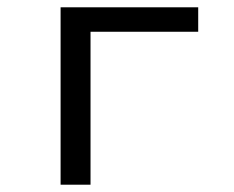

<svg xmlns="http://www.w3.org/2000/svg" viewBox="-20 -506 640 526"><path d="M146 0V-486H523V-419H228V0Z"/></svg>

Font: Source Code Pro
Style: Regular
Weight: 400
Monospace: yes
Designer: Paul D. Hunt, Teo Tuominen
Foundry: Adobe Systems Incorporated
Version: Version 1.018;hotconv 1.0.116;makeotfexe 2.5.65601